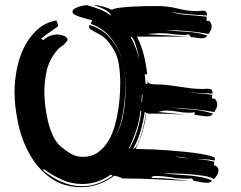

<svg xmlns="http://www.w3.org/2000/svg" viewBox="-20 -765 996 792"><path d="M866 -358Q876 -348 876 -334Q876 -325 872.5 -318Q869 -311 864 -303Q818 -311 775.5 -315Q733 -319 686 -321Q730 -316 773.5 -313Q817 -310 859 -296Q850 -285 838 -285Q824 -285 810.5 -287.5Q797 -290 783 -291V-302Q777 -301 771.5 -300.5Q766 -300 760 -300Q736 -300 712.5 -304.5Q689 -309 665 -309Q657 -309 648.5 -307Q640 -305 632 -303L747 -292Q722 -293 705 -294Q688 -295 671.5 -295.5Q655 -296 636 -296H591L584 -300Q575 -223 540 -151L560 -150Q582 -150 613.5 -148.5Q645 -147 679 -144.5Q713 -142 746.5 -138.5Q780 -135 807 -130.5Q834 -126 850.5 -121Q867 -116 867 -110L866 -103Q845 -107 825.5 -108Q806 -109 787 -110Q806 -108 825 -105.5Q844 -103 864 -98L862 -84Q870 -82 875.5 -76.5Q881 -71 881 -63Q881 -52 875 -42Q869 -32 861 -26Q853 -34 824 -39Q795 -44 761.5 -46.5Q728 -49 697 -49.5Q666 -50 653 -50Q674 -47 701.5 -45.5Q729 -44 757 -41.5Q785 -39 811 -34Q837 -29 855 -20Q846 -11 836 -11Q819 -11 807 -14Q795 -17 779 -19L772 -29Q766 -28 760 -28H748Q716 -28 684 -33.5Q652 -39 620 -39Q612 -39 613 -38.5Q614 -38 606 -36V-31Q629 -31 648 -30Q667 -29 685 -27Q703 -25 722 -23Q740 -21 761 -19Q725 -21 692 -22Q658 -24 624.5 -25.5Q591 -27 557 -28Q523 -29 485 -29Q471 -37 451 -40Q422 -18 387.5 -5.5Q353 7 316 7Q241 7 188.5 -31Q136 -69 103 -127.5Q70 -186 55 -255.5Q40 -325 40 -387Q40 -430 49 -477.5Q58 -525 78 -567Q98 -609 131.5 -640.5Q165 -672 213 -681Q215 -673 217.5 -668Q220 -663 220 -658Q220 -657 210.5 -650Q201 -643 189 -635Q177 -627 165.5 -618.5Q154 -610 150 -606L158 -599Q184 -623 218 -623Q227 -623 242.5 -617.5Q258 -612 259 -600L251 -589Q244 -580 233.5 -573.5Q223 -567 216 -558Q184 -520 173.5 -476.5Q163 -433 163 -385Q163 -362 166.5 -330.5Q170 -299 177.5 -266.5Q185 -234 198 -206Q211 -178 229 -162Q249 -145 271.5 -131.5Q294 -118 321 -118Q359 -118 385.5 -137.5Q412 -157 429 -187Q446 -217 455.5 -253.5Q465 -290 469.5 -324Q474 -358 475 -385Q476 -412 476 -424Q476 -462 470 -501Q464 -540 442 -572Q429 -591 419.5 -601Q410 -611 400 -617.5Q390 -624 379 -629.5Q368 -635 352 -645Q347 -649 347 -656L350 -662Q392 -649 420 -623Q448 -597 465.5 -562.5Q483 -528 490 -488.5Q497 -449 497 -409Q497 -351 485.5 -289Q474 -227 441 -178Q476 -230 487 -284.5Q498 -339 498 -403Q498 -443 491 -484Q484 -525 467.5 -560.5Q451 -596 423.5 -624Q396 -652 354 -667L360 -682Q355 -683 342 -686Q329 -689 315 -693.5Q301 -698 290 -703.5Q279 -709 279 -716Q279 -723 286 -728Q293 -733 303 -736.5Q313 -740 322.5 -741.5Q332 -743 337 -744Q364 -737 390 -727Q416 -717 439 -700Q436 -709 427 -716Q418 -723 406.5 -728.5Q395 -734 383.5 -738Q372 -742 364 -745Q405 -742 443 -724Q445 -728 458 -730.5Q471 -733 490 -735Q509 -737 531 -738Q553 -739 573 -739.5Q593 -740 609 -740H631Q673 -740 714 -729.5Q755 -719 793 -719Q798 -719 804.5 -720Q811 -721 816 -721Q825 -721 829.5 -717Q834 -713 834 -701Q796 -703 759 -706Q722 -709 684 -716Q720 -705 757.5 -703Q795 -701 833 -696Q832 -693 832 -687Q832 -681 833 -679H843Q853 -669 853 -656Q853 -647 849.5 -640Q846 -633 841 -625Q796 -633 752.5 -637Q709 -641 663 -641Q707 -636 750.5 -634Q794 -632 836 -618Q832 -614 827 -610.5Q822 -607 816 -607Q802 -607 791.5 -609Q781 -611 767 -612L760 -623Q754 -622 748 -621.5Q742 -621 737 -621Q714 -621 691 -624.5Q668 -628 645 -628Q636 -628 616.5 -627Q597 -626 588 -624Q626 -621 673 -619Q720 -617 758 -612Q733 -614 706 -614H545Q563 -578 573 -539Q583 -500 587 -459L577 -458L581 -419L589 -420L588 -435Q590 -424 597 -421Q604 -417 618 -417Q648 -417 672.5 -414Q697 -411 719.5 -407.5Q742 -404 765 -401Q788 -398 816 -398Q821 -398 826.5 -398.5Q832 -399 837 -399Q846 -399 851.5 -395.5Q857 -392 857 -379Q822 -381 788 -382Q761 -383 735 -388Q761 -383 787 -381Q822 -379 856 -374Q854 -368 854 -366Q854 -364 856 -358ZM437 -45Q412 -26 381.5 -16Q351 -6 319 -6Q275 -6 235 -24Q195 -42 160 -68L158 -62Q192 -34 232.5 -15.5Q273 3 318 3Q353 3 384.5 -8.5Q416 -20 444 -40ZM529 -151Q539 -152 548 -171.5Q557 -191 564.5 -216.5Q572 -242 576.5 -266Q581 -290 583 -300L577 -303Q571 -263 560 -224.5Q549 -186 529 -151ZM514 -152Q534 -188 546 -226.5Q558 -265 563 -306L559 -307Q555 -266 542 -227.5Q529 -189 511 -152ZM518 -614Q542 -571 555 -519Q552 -537 547.5 -553.5Q543 -570 538.5 -583.5Q534 -597 529 -605.5Q524 -614 518 -614ZM701 -120Q719 -115 737.5 -113.5Q756 -112 775 -110L764 -111Q753 -113 739.5 -115Q726 -117 714 -118.5Q702 -120 701 -120ZM568 -374 566 -375Q565 -372 564.5 -359Q564 -346 564 -343L566 -342ZM568 -418Q568 -420 567 -422V-423V-417Z"/></svg>

Font: Finger Paint
Style: Regular
Weight: 400
Designer: Ralph du Carrois
Foundry: Ralph du Carrois
Version: Version 1.001